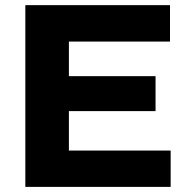

<svg xmlns="http://www.w3.org/2000/svg" viewBox="-20 -731 717 751"><path d="M79.1 0V-710.9H645V-568.4H249.5V-433.1H588.4V-296.4H249.5V-142.1H647.5V0Z"/></svg>

Font: Bert Sans Black
Style: Regular
Weight: 900
Designer: Christian Robertson, Adam Twardoch, & Cristiano Sobral
Foundry: Google
Version: Version 12.135;January 10, 2020;FontCreator 12.0.0.2547 64-b